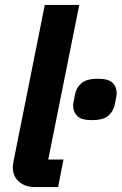

<svg xmlns="http://www.w3.org/2000/svg" viewBox="-20 -760 494 780"><path d="M216 0H122Q82 0 57 -22Q32 -44 32 -80Q32 -86 33 -92Q34 -98 35 -105L162 -740H302L176 -112H238ZM353 -272Q310 -272 293.5 -289Q277 -306 277 -331Q277 -337 278.5 -344.5Q280 -352 284 -373Q289 -402 309.5 -421Q330 -440 378 -440Q421 -440 437.5 -423.5Q454 -407 454 -381Q454 -375 452.5 -367.5Q451 -360 447 -339Q442 -310 421.5 -291Q401 -272 353 -272Z"/></svg>

Font: IBM Plex Sans
Style: Bold Italic
Weight: 700
Italic angle: -11.31°
Designer: Mike Abbink, Paul van der Laan, Pieter van Rosmalen
Foundry: Bold Monday
Version: Version 3.201